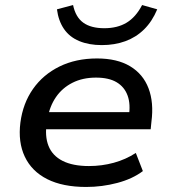

<svg xmlns="http://www.w3.org/2000/svg" viewBox="-20 -733 675 762"><path d="M322 9Q229 9 167.5 -22Q106 -53 78.5 -111Q51 -169 61 -247Q71 -323 111 -380Q151 -437 216 -469Q281 -501 365 -501Q445 -501 496.5 -470Q548 -439 569.5 -382.5Q591 -326 581 -250L578 -220H142L152 -288H513L491 -270Q499 -319 486.5 -353.5Q474 -388 443 -406.5Q412 -425 361 -425Q308 -425 267.5 -404.5Q227 -384 202 -347.5Q177 -311 169 -263L166 -248Q157 -193 172.5 -154Q188 -115 228.5 -94.5Q269 -74 333 -74Q384 -74 431.5 -87Q479 -100 519 -126L547 -54Q506 -23 445.5 -7Q385 9 322 9ZM384 -554Q333 -554 294.5 -570Q256 -586 234 -618Q212 -650 206 -696L270 -713Q280 -665 310.5 -643Q341 -621 394 -621Q446 -621 482.5 -643Q519 -665 544 -713L604 -696Q584 -648 552 -616.5Q520 -585 477.5 -569.5Q435 -554 384 -554Z"/></svg>

Font: Nunito Sans 10pt SemiExpanded SemiBold
Style: Italic
Weight: 600
Width: 6
Italic angle: -9°
Designer: Vernon Adams
Foundry: Vernon Adams
Version: Version 3.101;gftools[0.9.27]